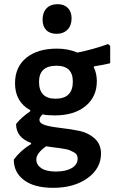

<svg xmlns="http://www.w3.org/2000/svg" viewBox="-20 -705 548 920"><path d="M256 -685Q287 -685 305 -667Q323 -649 323 -617Q323 -583 303.5 -563Q284 -543 251 -543Q219 -543 201.5 -561Q184 -579 184 -611Q184 -645 203 -665Q222 -685 256 -685ZM253 -472Q307 -472 351 -453Q426 -468 498 -494L508 -485V-402Q481 -395 431 -387L429 -383Q444 -353 444 -316Q444 -241 389.5 -196.5Q335 -152 242 -152Q206 -152 184 -157Q169 -143 169 -131Q169 -113 199.5 -104.5Q230 -96 273 -91.5Q316 -87 359.5 -78Q403 -69 433.5 -41.5Q464 -14 464 31Q464 102 399.5 148.5Q335 195 235 195Q144 195 95 158Q46 121 46 60Q77 17 129 -15V-20Q57 -46 57 -111Q84 -144 125 -172V-177Q52 -217 52 -306Q52 -384 106 -428Q160 -472 253 -472ZM251 -390Q167 -390 167 -313Q167 -232 246 -232Q329 -232 329 -314Q329 -390 251 -390ZM154 59Q154 85 178 101Q202 117 248 117Q295 117 323.5 100.5Q352 84 352 55Q352 45 348 37.5Q344 30 334.5 25Q325 20 316.5 16Q308 12 291.5 9Q275 6 264 4.5Q253 3 232.5 0.5Q212 -2 201 -4Q154 29 154 59Z"/></svg>

Font: Alegreya Sans SC
Style: Bold
Weight: 700
Designer: Juan Pablo del Peral
Foundry: Huerta Tipografica
Version: Version 2.007